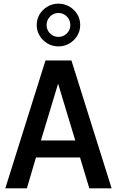

<svg xmlns="http://www.w3.org/2000/svg" viewBox="-20 -1031 640 1051"><path d="M9 0 229 -700H371L591 0H469L418 -169H177L127 0ZM204 -262H392L298 -573ZM300 -777Q267 -777 240 -793Q213 -809 197 -835.5Q181 -862 181 -894Q181 -927 197 -953Q213 -979 240 -995Q267 -1011 300 -1011Q333 -1011 360 -995Q387 -979 403 -953Q419 -927 419 -894Q419 -862 403 -835.5Q387 -809 360 -793Q333 -777 300 -777ZM300 -829Q327 -829 346 -848Q365 -867 365 -894Q365 -921 346 -940.5Q327 -960 300 -960Q273 -960 254 -940.5Q235 -921 235 -894Q235 -867 254 -848Q273 -829 300 -829Z"/></svg>

Font: Red Hat Mono SemiBold
Style: Regular
Weight: 600
Monospace: yes
Designer: Pentagram, MCKL
Foundry: Pentagram, MCKL
Version: Version 1.023